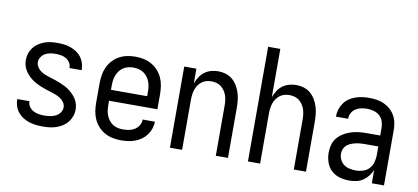

<svg xmlns="http://www.w3.org/2000/svg" viewBox="-69 -970 2637 1212"><g transform="rotate(10 1250.0 -363.5)"><path d="M249 8Q227 8 205.5 5.5Q184 3 163 -3.5Q142 -10 123.5 -21.5Q105 -33 91 -49.5Q77 -66 69.5 -87Q62 -108 62 -130V-135H140V-132Q140 -114 151 -99Q162 -84 178.5 -75.5Q195 -67 213 -64.5Q231 -62 249 -62Q267 -62 285.5 -65Q304 -68 320 -76Q336 -84 347.5 -99.5Q359 -115 359 -133Q359 -151 349 -165.5Q339 -180 324.5 -189.5Q310 -199 294 -205Q278 -211 261.5 -216Q245 -221 228.5 -226.5Q212 -232 196 -238.5Q180 -245 165 -253Q150 -261 136 -271.5Q122 -282 110.5 -294.5Q99 -307 90 -321.5Q81 -336 76.5 -353Q72 -370 72 -387Q72 -408 78.5 -429Q85 -450 98 -467Q111 -484 129 -496Q147 -508 167 -515.5Q187 -523 208.5 -525.5Q230 -528 251 -528Q272 -528 293 -525.5Q314 -523 334 -516Q354 -509 372 -497.5Q390 -486 403 -469.5Q416 -453 423 -432.5Q430 -412 430 -391V-385H352V-388Q352 -405 342.5 -420Q333 -435 318 -443.5Q303 -452 285.5 -455Q268 -458 251 -458Q234 -458 216.5 -455Q199 -452 184 -443.5Q169 -435 159 -419.5Q149 -404 149 -387Q149 -370 159 -355Q169 -340 183 -330.5Q197 -321 213.5 -315Q230 -309 246.5 -304Q263 -299 279 -293.5Q295 -288 311 -281.5Q327 -275 342.5 -267Q358 -259 371.5 -248.5Q385 -238 397 -225.5Q409 -213 418 -198.5Q427 -184 431.5 -167Q436 -150 436 -133Q436 -111 428.5 -90Q421 -69 407.5 -52Q394 -35 375 -23Q356 -11 335.5 -4Q315 3 293 5.5Q271 8 249 8Z M750 8Q723 8 696.5 2.5Q670 -3 646.5 -16Q623 -29 604.5 -49.5Q586 -70 575 -94.5Q564 -119 560 -146Q556 -173 556 -200V-320Q556 -347 560 -374Q564 -401 575 -425.5Q586 -450 604.5 -470.5Q623 -491 646.5 -504Q670 -517 696.5 -522.5Q723 -528 750 -528Q777 -528 803.5 -522.5Q830 -517 853.5 -504Q877 -491 895.5 -470.5Q914 -450 925 -425.5Q936 -401 940 -374Q944 -347 944 -320V-225H634V-200Q634 -183 636 -166Q638 -149 644 -133Q650 -117 660.5 -103Q671 -89 685 -79.5Q699 -70 716 -66Q733 -62 750 -62Q770 -62 789.5 -65.5Q809 -69 826 -79.5Q843 -90 853.5 -107.5Q864 -125 864 -145H942Q942 -122 934.5 -100Q927 -78 913.5 -59.5Q900 -41 881 -27.5Q862 -14 840.5 -6Q819 2 796 5Q773 8 750 8ZM866 -295V-320Q866 -337 864 -354Q862 -371 856 -387Q850 -403 839.5 -417Q829 -431 815 -440.5Q801 -450 784 -454Q767 -458 750 -458Q733 -458 716 -454Q699 -450 685 -440.5Q671 -431 660.5 -417Q650 -403 644 -387Q638 -371 636 -354Q634 -337 634 -320V-295Z M1064 0V-520H1142V-425Q1150 -447 1162.5 -467Q1175 -487 1193.5 -501Q1212 -515 1235 -521.5Q1258 -528 1281 -528Q1306 -528 1329.5 -521Q1353 -514 1372 -498Q1391 -482 1403.5 -461Q1416 -440 1423.5 -416.5Q1431 -393 1433.5 -368.5Q1436 -344 1436 -320V0H1358V-320Q1358 -337 1356 -353.5Q1354 -370 1349 -385.5Q1344 -401 1334.5 -415Q1325 -429 1312 -439Q1299 -449 1283 -453.5Q1267 -458 1250 -458Q1233 -458 1217 -453.5Q1201 -449 1188 -439Q1175 -429 1165.5 -415Q1156 -401 1151 -385.5Q1146 -370 1144 -353.5Q1142 -337 1142 -320V0Z M1564 0V-735H1642V-425Q1650 -447 1662.5 -467Q1675 -487 1693.5 -501Q1712 -515 1735 -521.5Q1758 -528 1781 -528Q1806 -528 1829.5 -521Q1853 -514 1872 -498Q1891 -482 1903.5 -461Q1916 -440 1923.5 -416.5Q1931 -393 1933.5 -368.5Q1936 -344 1936 -320V0H1858V-320Q1858 -337 1856 -353.5Q1854 -370 1849 -385.5Q1844 -401 1834.5 -415Q1825 -429 1812 -439Q1799 -449 1783 -453.5Q1767 -458 1750 -458Q1733 -458 1717 -453.5Q1701 -449 1688 -439Q1675 -429 1665.5 -415Q1656 -401 1651 -385.5Q1646 -370 1644 -353.5Q1642 -337 1642 -320V0Z M2214 8Q2183 8 2152.5 -0.5Q2122 -9 2099.5 -30Q2077 -51 2066.5 -81.5Q2056 -112 2056 -143Q2056 -168 2062.5 -193Q2069 -218 2085 -237.5Q2101 -257 2123 -270.5Q2145 -284 2169 -292Q2193 -300 2218 -303Q2243 -306 2269 -306H2358V-355Q2358 -376 2351 -397Q2344 -418 2328 -432Q2312 -446 2291 -452Q2270 -458 2249 -458Q2230 -458 2211 -454.5Q2192 -451 2175.5 -440.5Q2159 -430 2149.5 -413Q2140 -396 2140 -377V-375H2062V-378Q2062 -401 2069 -422.5Q2076 -444 2089 -462.5Q2102 -481 2120.5 -494Q2139 -507 2160.5 -514.5Q2182 -522 2204 -525Q2226 -528 2249 -528Q2273 -528 2297 -524.5Q2321 -521 2343 -511Q2365 -501 2383.5 -485Q2402 -469 2414 -448Q2426 -427 2431 -403Q2436 -379 2436 -355V0H2358V-86Q2350 -65 2335.5 -46.5Q2321 -28 2302 -15Q2283 -2 2260 3Q2237 8 2214 8ZM2246 -62Q2269 -62 2291.5 -69.5Q2314 -77 2329.5 -94Q2345 -111 2351.5 -134Q2358 -157 2358 -180V-236H2269Q2254 -236 2239 -234.5Q2224 -233 2209.5 -229.5Q2195 -226 2181 -220Q2167 -214 2156 -204Q2145 -194 2139.5 -179.5Q2134 -165 2134 -150Q2134 -130 2143 -111.5Q2152 -93 2168.5 -81.5Q2185 -70 2205 -66Q2225 -62 2246 -62Z"/></g></svg>

Font: HulyMono
Style: Regular
Weight: 400
Monospace: yes
Designer: Belleve Invis
Foundry: Belleve Invis
Version: Version 33.2.5; ttfautohint (v1.8.4)